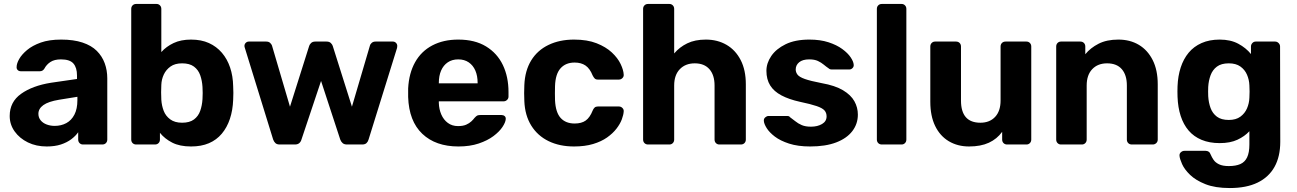

<svg xmlns="http://www.w3.org/2000/svg" viewBox="-20 -730 6551 970"><path d="M216 10Q163 10 121 -10.5Q79 -31 54 -66Q29 -101 29 -144Q29 -215 86.5 -256Q144 -297 238 -312L369 -331V-349Q369 -388 351 -409Q333 -430 288 -430Q255 -430 235 -417Q215 -404 204 -383Q196 -370 181 -370H86Q75 -370 69 -376.5Q63 -383 64 -392Q64 -409 77 -432Q90 -455 117 -477.5Q144 -500 186 -515Q228 -530 289 -530Q352 -530 397 -515Q442 -500 469 -473Q496 -446 509 -410.5Q522 -375 522 -334V-25Q522 -14 515 -7Q508 0 497 0H399Q389 0 382 -7Q375 -14 375 -25V-62Q362 -43 340 -26.5Q318 -10 287.5 0Q257 10 216 10ZM256 -94Q289 -94 315 -108Q341 -122 356 -151Q371 -180 371 -224V-241L278 -226Q224 -217 199 -199Q174 -181 174 -155Q174 -136 185.5 -122Q197 -108 216 -101Q235 -94 256 -94Z M945 10Q888 10 850 -9.5Q812 -29 788 -59V-25Q788 -14 781 -7Q774 0 763 0H668Q657 0 650 -7Q643 -14 643 -25V-685Q643 -696 650 -703Q657 -710 668 -710H771Q781 -710 788 -703Q795 -696 795 -685V-467Q820 -495 857 -512.5Q894 -530 945 -530Q997 -530 1035.5 -512.5Q1074 -495 1101 -463.5Q1128 -432 1142.5 -389Q1157 -346 1158 -294Q1159 -276 1159 -260.5Q1159 -245 1158 -226Q1156 -173 1141.5 -129.5Q1127 -86 1100.5 -54.5Q1074 -23 1035.5 -6.5Q997 10 945 10ZM900 -110Q938 -110 960 -126.5Q982 -143 991.5 -170Q1001 -197 1003 -229Q1005 -260 1003 -291Q1001 -323 991.5 -350Q982 -377 960 -393.5Q938 -410 900 -410Q864 -410 841.5 -394Q819 -378 807.5 -353.5Q796 -329 795 -301Q794 -283 794 -264Q794 -245 795 -226Q797 -196 807 -170Q817 -144 840 -127Q863 -110 900 -110Z M1393 0Q1379 0 1371.5 -7Q1364 -14 1360 -25L1217 -488Q1215 -493 1215 -498Q1215 -507 1221.5 -513.5Q1228 -520 1237 -520H1325Q1338 -520 1345 -513Q1352 -506 1354 -500L1445 -191L1542 -498Q1544 -505 1551.5 -512.5Q1559 -520 1573 -520H1630Q1644 -520 1651.5 -512.5Q1659 -505 1661 -498L1758 -191L1849 -500Q1850 -506 1857.5 -513Q1865 -520 1877 -520H1965Q1974 -520 1980.5 -513.5Q1987 -507 1987 -498Q1987 -493 1986 -488L1842 -25Q1839 -14 1831.5 -7Q1824 0 1810 0H1733Q1719 0 1711 -7Q1703 -14 1699 -25L1602 -321L1503 -25Q1500 -14 1492 -7Q1484 0 1470 0Z M2296 10Q2181 10 2113.5 -54Q2046 -118 2042 -240Q2042 -248 2042 -261.5Q2042 -275 2042 -283Q2046 -360 2077 -415.5Q2108 -471 2164 -500.5Q2220 -530 2295 -530Q2379 -530 2435.5 -495.5Q2492 -461 2520.5 -401.5Q2549 -342 2549 -265V-242Q2549 -232 2541.5 -225Q2534 -218 2524 -218H2197Q2197 -217 2197 -214.5Q2197 -212 2197 -210Q2198 -178 2209.5 -151.5Q2221 -125 2242.5 -109Q2264 -93 2294 -93Q2319 -93 2335 -100Q2351 -107 2361.5 -117Q2372 -127 2377 -134Q2386 -144 2391.5 -146.5Q2397 -149 2409 -149H2513Q2523 -149 2529.5 -143.5Q2536 -138 2535 -128Q2534 -112 2518.5 -88.5Q2503 -65 2473 -42.5Q2443 -20 2398.5 -5Q2354 10 2296 10ZM2197 -309H2393V-311Q2393 -347 2381.5 -373.5Q2370 -400 2348 -415Q2326 -430 2295 -430Q2264 -430 2242 -415Q2220 -400 2208.5 -373.5Q2197 -347 2197 -311Z M2880 10Q2807 10 2751.5 -17Q2696 -44 2664 -95.5Q2632 -147 2629 -219Q2628 -235 2628 -259.5Q2628 -284 2629 -300Q2632 -373 2663.5 -424.5Q2695 -476 2751 -503Q2807 -530 2880 -530Q2947 -530 2994 -511.5Q3041 -493 3071 -465Q3101 -437 3115.5 -406.5Q3130 -376 3131 -353Q3132 -343 3124.5 -335.5Q3117 -328 3107 -328H3000Q2990 -328 2984.5 -333.5Q2979 -339 2974 -349Q2960 -384 2938 -399Q2916 -414 2883 -414Q2838 -414 2812 -385Q2786 -356 2784 -295Q2783 -256 2784 -224Q2787 -162 2812.5 -134Q2838 -106 2883 -106Q2918 -106 2939 -121Q2960 -136 2974 -171Q2978 -181 2984 -186.5Q2990 -192 3000 -192H3107Q3117 -192 3124.5 -184.5Q3132 -177 3131 -167Q3130 -150 3121.5 -127Q3113 -104 3094.5 -80Q3076 -56 3047 -35.5Q3018 -15 2976.5 -2.5Q2935 10 2880 10Z M3254 0Q3243 0 3236 -7Q3229 -14 3229 -25V-685Q3229 -696 3236 -703Q3243 -710 3254 -710H3362Q3372 -710 3379 -703Q3386 -696 3386 -685V-460Q3413 -492 3452 -511Q3491 -530 3546 -530Q3605 -530 3650.5 -503.5Q3696 -477 3722 -426.5Q3748 -376 3748 -304V-25Q3748 -14 3741 -7Q3734 0 3723 0H3614Q3604 0 3597 -7Q3590 -14 3590 -25V-298Q3590 -351 3564 -380.5Q3538 -410 3490 -410Q3443 -410 3414.5 -380.5Q3386 -351 3386 -298V-25Q3386 -14 3379 -7Q3372 0 3362 0Z M4073 10Q4011 10 3966.5 -4.5Q3922 -19 3894.5 -40Q3867 -61 3853.5 -82.5Q3840 -104 3839 -119Q3838 -130 3846 -137Q3854 -144 3862 -144H3959Q3962 -144 3965 -143Q3968 -142 3971 -138Q3984 -129 3998 -117.5Q4012 -106 4030.5 -98Q4049 -90 4077 -90Q4110 -90 4133 -103.5Q4156 -117 4156 -142Q4156 -160 4145.5 -172Q4135 -184 4106 -194Q4077 -204 4020 -216Q3966 -228 3928 -248Q3890 -268 3871 -298.5Q3852 -329 3852 -372Q3852 -411 3876.5 -447Q3901 -483 3949 -506.5Q3997 -530 4069 -530Q4124 -530 4165.5 -516.5Q4207 -503 4235 -482.5Q4263 -462 4277.5 -440.5Q4292 -419 4293 -403Q4294 -393 4287 -386Q4280 -379 4271 -379H4182Q4177 -379 4173 -380.5Q4169 -382 4166 -385Q4154 -393 4141.5 -403.5Q4129 -414 4112 -422Q4095 -430 4068 -430Q4035 -430 4017.5 -415.5Q4000 -401 4000 -379Q4000 -365 4009 -353Q4018 -341 4046 -331Q4074 -321 4131 -310Q4199 -298 4239 -274Q4279 -250 4296.5 -218.5Q4314 -187 4314 -151Q4314 -104 4286 -67.5Q4258 -31 4204.5 -10.5Q4151 10 4073 10Z M4435 0Q4424 0 4417 -7Q4410 -14 4410 -25V-685Q4410 -696 4417 -703Q4424 -710 4435 -710H4535Q4545 -710 4552 -703Q4559 -696 4559 -685V-25Q4559 -14 4552 -7Q4545 0 4535 0Z M4876 10Q4818 10 4773.5 -16.5Q4729 -43 4704.5 -93.5Q4680 -144 4680 -216V-495Q4680 -506 4687 -513Q4694 -520 4704 -520H4810Q4821 -520 4828 -513Q4835 -506 4835 -495V-222Q4835 -110 4933 -110Q4980 -110 5007.5 -139.5Q5035 -169 5035 -222V-495Q5035 -506 5042 -513Q5049 -520 5060 -520H5166Q5176 -520 5183 -513Q5190 -506 5190 -495V-25Q5190 -14 5183 -7Q5176 0 5166 0H5068Q5057 0 5050 -7Q5043 -14 5043 -25V-64Q5017 -28 4976 -9Q4935 10 4876 10Z M5340 0Q5330 0 5323 -7Q5316 -14 5316 -25V-495Q5316 -506 5323 -513Q5330 -520 5340 -520H5438Q5449 -520 5456 -513Q5463 -506 5463 -495V-456Q5489 -488 5530 -509Q5571 -530 5630 -530Q5689 -530 5733.5 -503.5Q5778 -477 5803.5 -426.5Q5829 -376 5829 -304V-25Q5829 -14 5821.5 -7Q5814 0 5804 0H5698Q5687 0 5680 -7Q5673 -14 5673 -25V-298Q5673 -351 5647.5 -380.5Q5622 -410 5573 -410Q5526 -410 5498 -380.5Q5470 -351 5470 -298V-25Q5470 -14 5463 -7Q5456 0 5446 0Z M6193 220Q6119 220 6070 200.5Q6021 181 5992.5 153.5Q5964 126 5952 99Q5940 72 5939 57Q5938 46 5946 39Q5954 32 5964 32H6071Q6080 32 6086.5 36.5Q6093 41 6097 52Q6102 64 6111 77.5Q6120 91 6138.5 100Q6157 109 6188 109Q6223 109 6246 99Q6269 89 6280.5 65Q6292 41 6292 0V-67Q6268 -41 6231.5 -24Q6195 -7 6142 -7Q6090 -7 6050.5 -23.5Q6011 -40 5985 -70.5Q5959 -101 5945 -144Q5931 -187 5929 -241Q5928 -268 5929 -294Q5931 -346 5945 -389Q5959 -432 5985 -463.5Q6011 -495 6050.5 -512.5Q6090 -530 6142 -530Q6197 -530 6236 -509Q6275 -488 6300 -457V-495Q6300 -505 6307 -512.5Q6314 -520 6324 -520H6422Q6432 -520 6439.5 -512.5Q6447 -505 6447 -495L6448 -14Q6448 61 6419 113Q6390 165 6333.5 192.5Q6277 220 6193 220ZM6188 -124Q6224 -124 6246.5 -140.5Q6269 -157 6280 -182.5Q6291 -208 6292 -236Q6293 -247 6293 -267.5Q6293 -288 6292 -299Q6291 -327 6280 -352.5Q6269 -378 6246.5 -394Q6224 -410 6188 -410Q6150 -410 6128 -393.5Q6106 -377 6096 -350Q6086 -323 6084 -291Q6083 -267 6084 -244Q6086 -211 6096 -184Q6106 -157 6128 -140.5Q6150 -124 6188 -124Z"/></svg>

Font: Rubik SemiBold
Style: Regular
Weight: 600
Designer: Hubert and Fischer
Foundry: Hubert and Fischer
Version: Version 2.300;gftools[0.9.30]